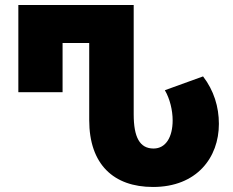

<svg xmlns="http://www.w3.org/2000/svg" viewBox="-20 -734 929 764"><path d="M589 10C763 10 851 -107 851 -241C851 -309 831 -374 788 -430L636 -375C656 -341 667 -295 667 -255C667 -189 640 -143 591 -143C536 -143 512 -188 512 -279V-714H53V-367H229V-563H335V-256C335 -80 432 10 589 10Z"/></svg>

Font: Noto Sans Georgian Condensed Black
Style: Regular
Weight: 900
Width: 3
Designer: Monotype Design Team, Akaki Razmadze
Foundry: Google LLC
Version: Version 2.005